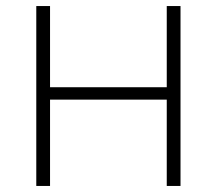

<svg xmlns="http://www.w3.org/2000/svg" viewBox="-20 -615 717 635"><path d="M100 0V-595H145.5V-326.5H531.5V-595H577V0H531.5V-285.5H145.5V0Z"/></svg>

Font: Encode Sans SC SemiExpanded ExtraLight
Style: Regular
Weight: 250
Width: 6
Designer: Multiple Designers
Foundry: Impallari Type
Version: Version 3.002